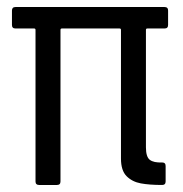

<svg xmlns="http://www.w3.org/2000/svg" viewBox="-20 -526 521 546"><path d="M441 0Q405 0 380.5 -4.5Q356 -9 340 -25Q324 -41 324 -75V-441Q324 -445 320 -445H156Q152 -445 152 -441V-10Q152 0 142 0H91Q81 0 81 -10V-441Q81 -445 77 -445H24Q14 -445 14 -455V-496Q14 -506 24 -506H448Q458 -506 458 -496V-455Q458 -445 448 -445H399Q395 -445 395 -441V-107Q395 -80 406 -71.5Q417 -63 441 -64Q451 -64 451 -54V-10Q451 0 441 0Z"/></svg>

Font: Barlow Condensed
Style: Regular
Weight: 400
Width: 3
Designer: Jeremy Tribby
Foundry: Tribby Type
Version: Version 1.500